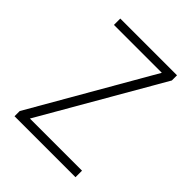

<svg xmlns="http://www.w3.org/2000/svg" viewBox="-158 -617 706 706"><g transform="rotate(45 194.5 -264.5)"><path d="M353 0V-34H82L352 -502V-529H57V-496H306L36 -27V0Z"/></g></svg>

Font: Noto Sans Thai SemCond ExtLt
Style: Regular
Weight: 200
Width: 4
Designer: Monotype Design Team
Foundry: Monotype Imaging Inc.
Version: Version 2.002